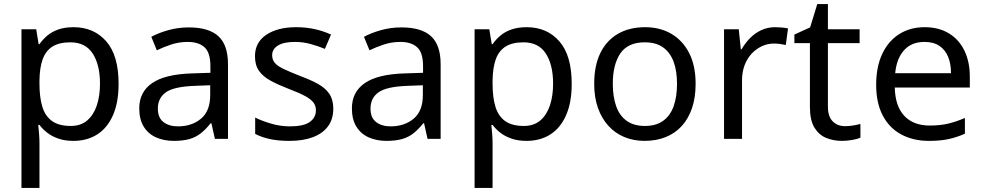

<svg xmlns="http://www.w3.org/2000/svg" viewBox="-20 -679 4814 939"><path d="M340 -546Q439 -546 499.5 -477Q560 -408 560 -269Q560 -178 532.5 -115.5Q505 -53 455.5 -21.5Q406 10 339 10Q298 10 266 -1Q234 -12 211.5 -29.5Q189 -47 173 -68H167Q169 -51 171 -25Q173 1 173 20V240H85V-536H157L169 -463H173Q189 -486 211.5 -505Q234 -524 265.5 -535Q297 -546 340 -546ZM324 -472Q270 -472 237 -451.5Q204 -431 189 -390Q174 -349 173 -286V-269Q173 -203 187 -157Q201 -111 234.5 -87Q268 -63 326 -63Q375 -63 406.5 -90Q438 -117 453.5 -163.5Q469 -210 469 -270Q469 -362 433.5 -417Q398 -472 324 -472Z M903 -545Q1001 -545 1048 -502Q1095 -459 1095 -365V0H1031L1014 -76H1010Q987 -47 962.5 -27.5Q938 -8 906.5 1Q875 10 830 10Q782 10 743.5 -7Q705 -24 683 -59.5Q661 -95 661 -149Q661 -229 724 -272.5Q787 -316 918 -320L1009 -323V-355Q1009 -422 980 -448Q951 -474 898 -474Q856 -474 818 -461.5Q780 -449 747 -433L720 -499Q755 -518 803 -531.5Q851 -545 903 -545ZM929 -259Q829 -255 790.5 -227Q752 -199 752 -148Q752 -103 779.5 -82Q807 -61 850 -61Q918 -61 963 -98.5Q1008 -136 1008 -214V-262Z M1610 -148Q1610 -96 1584 -61Q1558 -26 1510 -8Q1462 10 1396 10Q1340 10 1299.5 1Q1259 -8 1228 -24V-104Q1260 -88 1305.5 -74.5Q1351 -61 1398 -61Q1465 -61 1495 -82.5Q1525 -104 1525 -140Q1525 -160 1514 -176Q1503 -192 1474.5 -208Q1446 -224 1393 -244Q1341 -264 1304 -284Q1267 -304 1247 -332Q1227 -360 1227 -404Q1227 -472 1282.5 -509Q1338 -546 1428 -546Q1477 -546 1519.5 -536.5Q1562 -527 1599 -510L1569 -440Q1535 -454 1498 -464Q1461 -474 1422 -474Q1368 -474 1339.5 -456.5Q1311 -439 1311 -409Q1311 -387 1324 -371.5Q1337 -356 1367.5 -341.5Q1398 -327 1449 -307Q1500 -288 1536 -268Q1572 -248 1591 -219.5Q1610 -191 1610 -148Z M1943 -545Q2041 -545 2088 -502Q2135 -459 2135 -365V0H2071L2054 -76H2050Q2027 -47 2002.5 -27.5Q1978 -8 1946.5 1Q1915 10 1870 10Q1822 10 1783.5 -7Q1745 -24 1723 -59.5Q1701 -95 1701 -149Q1701 -229 1764 -272.5Q1827 -316 1958 -320L2049 -323V-355Q2049 -422 2020 -448Q1991 -474 1938 -474Q1896 -474 1858 -461.5Q1820 -449 1787 -433L1760 -499Q1795 -518 1843 -531.5Q1891 -545 1943 -545ZM1969 -259Q1869 -255 1830.5 -227Q1792 -199 1792 -148Q1792 -103 1819.5 -82Q1847 -61 1890 -61Q1958 -61 2003 -98.5Q2048 -136 2048 -214V-262Z M2556 -546Q2655 -546 2715.5 -477Q2776 -408 2776 -269Q2776 -178 2748.5 -115.5Q2721 -53 2671.5 -21.5Q2622 10 2555 10Q2514 10 2482 -1Q2450 -12 2427.5 -29.5Q2405 -47 2389 -68H2383Q2385 -51 2387 -25Q2389 1 2389 20V240H2301V-536H2373L2385 -463H2389Q2405 -486 2427.5 -505Q2450 -524 2481.5 -535Q2513 -546 2556 -546ZM2540 -472Q2486 -472 2453 -451.5Q2420 -431 2405 -390Q2390 -349 2389 -286V-269Q2389 -203 2403 -157Q2417 -111 2450.5 -87Q2484 -63 2542 -63Q2591 -63 2622.5 -90Q2654 -117 2669.5 -163.5Q2685 -210 2685 -270Q2685 -362 2649.5 -417Q2614 -472 2540 -472Z M3382 -269Q3382 -202 3364.5 -150.5Q3347 -99 3314.5 -63Q3282 -27 3235.5 -8.5Q3189 10 3132 10Q3079 10 3034 -8.5Q2989 -27 2956 -63Q2923 -99 2904.5 -150.5Q2886 -202 2886 -269Q2886 -358 2916 -419.5Q2946 -481 3002 -513.5Q3058 -546 3135 -546Q3208 -546 3263.5 -513.5Q3319 -481 3350.5 -419.5Q3382 -358 3382 -269ZM2977 -269Q2977 -206 2993.5 -159.5Q3010 -113 3045 -88Q3080 -63 3134 -63Q3188 -63 3223 -88Q3258 -113 3274.5 -159.5Q3291 -206 3291 -269Q3291 -333 3274 -378Q3257 -423 3222.5 -447.5Q3188 -472 3133 -472Q3051 -472 3014 -418Q2977 -364 2977 -269Z M3771 -546Q3786 -546 3803.5 -544.5Q3821 -543 3834 -540L3823 -459Q3810 -462 3794.5 -464Q3779 -466 3765 -466Q3734 -466 3706 -453Q3678 -440 3656 -416.5Q3634 -393 3621.5 -360Q3609 -327 3609 -286V0H3521V-536H3593L3603 -438H3607Q3624 -468 3648 -492.5Q3672 -517 3703 -531.5Q3734 -546 3771 -546Z M4113 -62Q4133 -62 4154 -65.5Q4175 -69 4188 -73V-6Q4174 1 4148 5.5Q4122 10 4098 10Q4056 10 4020.5 -4.5Q3985 -19 3963 -55Q3941 -91 3941 -156V-468H3865V-510L3942 -545L3977 -659H4029V-536H4184V-468H4029V-158Q4029 -109 4052.5 -85.5Q4076 -62 4113 -62Z M4502 -546Q4571 -546 4620.5 -516Q4670 -486 4696.5 -431.5Q4723 -377 4723 -304V-251H4356Q4358 -160 4402.5 -112.5Q4447 -65 4527 -65Q4578 -65 4617.5 -74.5Q4657 -84 4699 -102V-25Q4658 -7 4618 1.5Q4578 10 4523 10Q4447 10 4388.5 -21Q4330 -52 4297.5 -113.5Q4265 -175 4265 -264Q4265 -352 4294.5 -415Q4324 -478 4377.5 -512Q4431 -546 4502 -546ZM4501 -474Q4438 -474 4401.5 -433.5Q4365 -393 4358 -321H4631Q4631 -367 4617 -401Q4603 -435 4574.5 -454.5Q4546 -474 4501 -474Z"/></svg>

Font: Noto Sans Gurmukhi
Style: Regular
Weight: 400
Designer: Jelle Bosma - Monotype Design Team
Foundry: Monotype Imaging Inc.
Version: Version 2.003